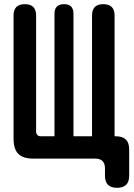

<svg xmlns="http://www.w3.org/2000/svg" viewBox="-20 -760 640 920"><path d="M541 140Q512 140 497.5 125.5Q483 111 483 82V47Q483 24 471.5 12Q460 0 436 0H139Q90 0 67.5 -23Q45 -46 45 -94V-686Q45 -713 58.5 -726.5Q72 -740 99 -740Q126 -740 139.5 -726.5Q153 -713 153 -686V-131Q153 -119 159 -113Q165 -107 176 -107H241V-694Q241 -717 252.5 -728.5Q264 -740 287 -740Q310 -740 321 -728.5Q332 -717 332 -694V-107H421V-686Q421 -713 434.5 -726.5Q448 -740 475 -740Q502 -740 515.5 -726.5Q529 -713 529 -686V-107H535Q567 -107 583 -91.5Q599 -76 599 -44V82Q599 111 584.5 125.5Q570 140 541 140Z"/></svg>

Font: Maple Mono Normal NL
Style: Bold
Weight: 700
Monospace: yes
Designer: subframe7536
Version: Version 7.000